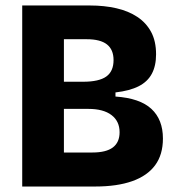

<svg xmlns="http://www.w3.org/2000/svg" viewBox="-20 -680 647 700"><path d="M61 0V-660H308Q360 -660 404 -650Q448 -640 480.5 -618.5Q513 -597 531 -563.5Q549 -530 549 -482Q549 -440 533.5 -411Q518 -382 485.5 -365.5Q453 -349 401 -343V-328Q490 -322 532 -283Q574 -244 574 -175Q574 -116 545.5 -77.5Q517 -39 462 -19.5Q407 0 327 0ZM213 -124H317Q367 -124 391.5 -142.5Q416 -161 416 -198Q416 -238 386.5 -260.5Q357 -283 302 -283H213ZM213 -382H283Q341 -382 367.5 -401Q394 -420 394 -461Q394 -499 370 -518Q346 -537 296 -537H213Z"/></svg>

Font: Bricolage Grotesque SemiCondensed ExtraBold
Style: Regular
Weight: 800
Width: 4
Designer: Mathieu Triay
Foundry: Atelier Triay
Version: Version 1.001;gftools[0.9.33.dev8+g029e19f]